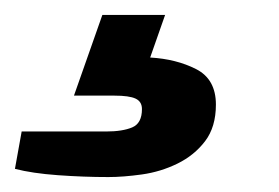

<svg xmlns="http://www.w3.org/2000/svg" viewBox="-98 -44 374 257"><path d="M47 193Q14 193 -20.5 190.5Q-55 188 -78 182L-69 132H44Q66 132 79 126.5Q92 121 92 102Q92 92 83.5 88Q75 84 55 84H1L39 -24H123L103 33Q138 35 164.5 48.5Q191 62 191 96Q191 126 176.5 145Q162 164 139.5 175Q117 186 92 189.5Q67 193 47 193Z"/></svg>

Font: Archivo SemiExpanded
Style: Bold Italic
Weight: 700
Width: 6
Italic angle: -10°
Designer: Hector Gatti
Foundry: Omnibus-Type
Version: Version 2.001